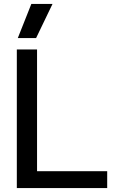

<svg xmlns="http://www.w3.org/2000/svg" viewBox="-20 -949 586 969"><path d="M69.8 -756.8 138.2 -929.2H245.1L162.1 -756.8ZM64.9 0V-699.2H167V-85H521V0Z"/></svg>

Font: Prompt
Style: Regular
Weight: 400
Designer: Katatrad Team
Foundry: CadsonDemak
Version: Version 1.000;PS 001.000;hotconv 1.0.88;makeotf.lib2.5.64775